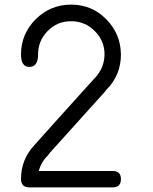

<svg xmlns="http://www.w3.org/2000/svg" viewBox="-20 -812 665 832"><path d="M469 -71H148C155.3 -97.7 168.3 -120 187 -138C190.3 -142 194 -146.7 198 -152C316 -283.3 394.7 -370.7 434 -414C436.7 -418 439 -421 441 -423C483 -465 504 -516 504 -576C503.3 -636 482 -687 440 -729C398.7 -771 348 -792 288 -792C228.7 -792 177.7 -771 135 -729C92.3 -686.3 71 -635.3 71 -576C71 -540 83 -522 107 -522C132.3 -522 145 -540 145 -576C145 -616 159 -650 187 -678C214.3 -706 248 -720 288 -720C328 -720 362 -706 390 -678C418.7 -650 433 -616 433 -576V-574C431.7 -535.3 417.7 -502 391 -474C385.7 -468 382 -464 380 -462C254 -322.7 170.3 -229.7 129 -183C90.3 -141.7 71 -92.7 71 -36C71 -12 83.3 0 108 0H304H469C492.3 0 504 -12 504 -36C504 -59.3 492.3 -71 469 -71Z"/></svg>

Font: Semi-Coder
Style: Regular
Weight: 400
Version: 0.1000